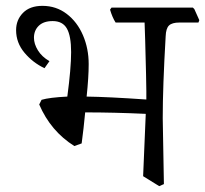

<svg xmlns="http://www.w3.org/2000/svg" viewBox="-20 -602 701 656"><path d="M658 -525H593Q568 -525 557.5 -515Q547 -505 546 -478Q536 -306 536 -198L540 27L524 34L469 0L478 -213Q370 -218 271 -218Q266 -164 259 -112L234 -103Q153 -154 114 -245L122 -261Q149 -269 210 -272Q223 -369 223 -424Q223 -479 208.5 -504.5Q194 -530 160 -530Q129 -530 112.5 -514Q96 -498 96 -473Q96 -452 109.5 -430Q123 -408 149 -393L132 -369Q92 -388 63.5 -422Q35 -456 35 -499Q35 -534 58.5 -558Q82 -582 125 -582Q172 -582 208 -554.5Q244 -527 263.5 -481.5Q283 -436 283 -383Q283 -338 276 -272Q350 -271 480 -262V-291Q480 -319 476 -465L474 -525H375Q364 -542 356 -569L361 -576H639L644 -571L661 -533Z"/></svg>

Font: Sahitya
Style: Regular
Weight: 400
Designer: Juan Pablo del Peral
Foundry: Juan Pablo del Peral (http://www.huertatipografica.com)
Version: Version 1.001;PS 001.000;hotconv 1.0.70;makeotf.lib2.5.58329